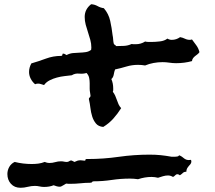

<svg xmlns="http://www.w3.org/2000/svg" viewBox="-20 -762 1010 900"><path d="M915 -517.6Q911.1 -511.7 905.3 -507.3Q899.4 -502.9 894.5 -499Q889.6 -495.1 885.3 -489.7Q880.9 -484.4 879.9 -475.6Q862.3 -470.7 843.8 -468.3Q825.2 -465.8 805.7 -465.8Q789.1 -465.8 773.4 -468.3Q757.8 -470.7 742.2 -470.7Q720.7 -470.7 699.7 -466.8Q678.7 -462.9 660.2 -455.1Q643.6 -458 627 -458Q598.6 -458 572.8 -450.2Q546.9 -442.4 519.5 -436.5Q515.6 -426.8 513.2 -412.6Q510.7 -398.4 502 -391.6Q510.7 -371.1 510.7 -347.7V-339.8Q510.7 -335.9 508.8 -332Q515.6 -323.2 520 -313.5Q524.4 -303.7 527.8 -293.5Q531.2 -283.2 535.6 -273.4Q540 -263.7 547.9 -254.9Q531.2 -228.5 511.2 -206.1Q491.2 -183.6 463.9 -167Q441.4 -168.9 429.7 -183.1Q418 -197.3 412.1 -216.3Q406.2 -235.4 403.8 -255.9Q401.4 -276.4 397.5 -293Q397.5 -294.9 397 -295.4Q396.5 -295.9 396.5 -297.9Q396.5 -302.7 400.4 -305.2Q404.3 -307.6 404.3 -313.5Q404.3 -318.4 402.3 -327.6Q400.4 -336.9 400.4 -346.7V-372.1Q400.4 -384.8 397.9 -397Q395.5 -409.2 385.7 -419.9Q369.1 -415 350.6 -417Q332 -418.9 316.4 -409.2Q300.8 -407.2 282.7 -405.3Q264.6 -403.3 246.6 -398.4Q228.5 -393.6 212.4 -385.3Q196.3 -377 186.5 -363.3Q178.7 -365.2 172.4 -367.7Q166 -370.1 158.2 -370.1Q151.4 -370.1 144.5 -367.2Q131.8 -377.9 124 -393.1Q116.2 -408.2 116.2 -424.8Q116.2 -435.5 119.1 -445.8Q122.1 -456.1 127 -464.8Q161.1 -474.6 195.3 -487.3Q229.5 -500 266.6 -500Q271.5 -500 272 -503.9Q272.5 -507.8 274.4 -510.7Q281.2 -510.7 284.2 -508.3Q287.1 -505.9 292 -503.9Q306.6 -511.7 321.8 -513.2Q336.9 -514.6 352.1 -515.1Q367.2 -515.6 381.3 -517.6Q395.5 -519.5 407.2 -528.3Q408.2 -532.2 408.2 -539.1Q408.2 -557.6 403.3 -575.2Q398.4 -592.8 392.6 -610.4Q386.7 -627.9 381.8 -646Q377 -664.1 377 -682.6Q377 -718.8 407.2 -742.2Q423.8 -741.2 437.5 -733.4Q451.2 -725.6 466.8 -723.6Q489.3 -697.3 496.6 -664.1Q503.9 -630.9 507.8 -596.7Q509.8 -587.9 510.3 -578.6Q510.7 -569.3 512.7 -559.6Q513.7 -553.7 518.1 -552.2Q522.5 -550.8 523.4 -545.9Q542 -545.9 561 -546.9Q580.1 -547.9 596.7 -555.7Q601.6 -554.7 606.4 -554.7H616.2Q640.6 -554.7 660.2 -567.4Q668 -565.4 675.8 -565.4H691.4Q708 -565.4 729.5 -567.9Q751 -570.3 764.6 -581.1Q774.4 -575.2 785.2 -575.2Q806.6 -575.2 824.2 -587.9Q835.9 -585.9 846.7 -580.6Q857.4 -575.2 870.1 -575.2Q874 -575.2 879.9 -577.1Q890.6 -562.5 900.4 -549.3Q910.2 -536.1 915 -517.6ZM877 -4.9Q877 2 873 6.8Q869.1 11.7 864.7 16.6Q860.4 21.5 856.9 27.8Q853.5 34.2 853.5 43Q842.8 43 836.9 48.8Q831.1 54.7 823.2 59.6Q821.3 57.6 817.9 56.2Q814.5 54.7 810.5 54.7Q805.7 54.7 800.8 60.1Q795.9 65.4 791 67.4Q779.3 60.5 767.6 60.5Q755.9 60.5 744.1 64Q732.4 67.4 720.7 71.3Q712.9 69.3 705.6 68.4Q698.2 67.4 690.4 67.4Q659.2 67.4 627 78.1Q607.4 75.2 588.9 75.2Q545.9 75.2 503.9 81.5Q461.9 87.9 418.9 87.9Q413.1 87.9 411.6 91.3Q410.2 94.7 402.3 94.7Q379.9 94.7 356.9 97.2Q334 99.6 311.5 99.6H300.8Q295.9 99.6 290 98.6Q286.1 100.6 275.9 106.9Q265.6 113.3 261.7 113.3Q252.9 113.3 246.1 111.3Q239.3 109.4 231.4 106.4Q211.9 114.3 186.5 114.3Q175.8 114.3 165 111.8Q154.3 109.4 143.6 109.4Q127 109.4 109.9 113.8Q92.8 118.2 76.2 118.2Q47.9 118.2 31.2 99.6Q14.6 81.1 14.6 53.7Q14.6 36.1 23.4 20.5Q32.2 4.9 48.8 -2.9Q68.4 2 88.4 4.4Q108.4 6.8 128.9 6.8Q144.5 6.8 159.7 4.9Q174.8 2.9 189.5 -2.9Q201.2 2 210.9 2Q225.6 2 238.8 -2Q252 -5.9 265.6 -5.9Q273.4 -5.9 279.8 -4.4Q286.1 -2.9 293 -2.9Q299.8 -2.9 304.2 -6.3Q308.6 -9.8 313.5 -9.8Q316.4 -9.8 321.3 -6.8Q326.2 -3.9 329.1 -2.9Q336.9 -6.8 343.3 -8.8Q349.6 -10.7 358.4 -10.7Q363.3 -10.7 367.2 -9.8Q371.1 -8.8 376 -8.8Q380.9 -8.8 380.4 -12.2Q379.9 -15.6 384.8 -16.6H391.6Q464.8 -16.6 536.6 -26.9Q608.4 -37.1 680.7 -37.1Q709 -37.1 732.9 -34.7Q756.8 -32.2 784.2 -27.3H799.8Q804.7 -27.3 811 -28.3Q817.4 -29.3 819.3 -34.2Q828.1 -31.2 833.5 -26.9Q838.9 -22.5 844.2 -18.6Q849.6 -14.6 856.4 -12.7Q863.3 -10.7 875 -12.7Q877 -8.8 877 -4.9Z"/></svg>

Font: Rock Salt
Style: Regular
Weight: 400
Version: Version 1.001